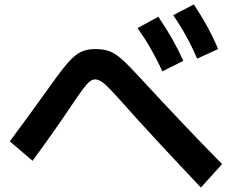

<svg xmlns="http://www.w3.org/2000/svg" viewBox="-20 -838 1040 861"><path d="M597 -712 690 -763Q759 -662 802 -565L708 -518Q662 -620 597 -712ZM849 -818Q917 -717 958 -618L864 -575Q821 -676 757 -770ZM527 -380Q471 -443 448 -462.5Q425 -482 407 -482Q395 -482 383 -473Q371 -464 353 -440Q335 -416 300 -364Q226 -253 126 -117L24 -204Q110 -320 209 -458Q258 -527 287 -559.5Q316 -592 342.5 -605Q369 -618 407 -618Q445 -618 471.5 -608Q498 -598 528.5 -570.5Q559 -543 615 -482Q801 -280 976 -102L881 3Q648 -243 527 -380Z"/></svg>

Font: Enso
Style: Bold
Weight: 700
Designer: Coji Morishita
Foundry: UNDERFOREST DESIGN
Version: Version 1.000